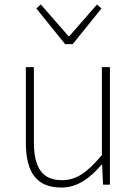

<svg xmlns="http://www.w3.org/2000/svg" viewBox="-20 -828 617 861"><path d="M255 13C328 13 383 -29 436 -90H438L442 0H473V-527H437V-133C372 -55 323 -20 258 -20C169 -20 132 -76 132 -192V-527H96V-188C96 -51 147 13 255 13ZM272 -630H306L435 -790L415 -808L291 -666H287L163 -808L143 -790Z"/></svg>

Font: Noto Sans Japanese Thin
Style: Regular
Weight: 100
Designer: Ryoko NISHIZUKA (kana & ideographs); Paul D. Hunt (Latin, Greek & Cyrillic); Wenlong ZHANG (bopomofo); Sandoll Communica
Foundry: Adobe Systems Incorporated
Version: Version 1.000;PS 1;hotconv 1.0.78;makeotf.lib2.5.61930